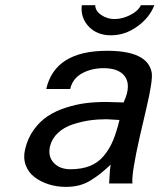

<svg xmlns="http://www.w3.org/2000/svg" viewBox="-20 -711 618 744"><path d="M423.8 -637.2Q453.6 -637.2 484.6 -652.8Q515.6 -668.5 525.9 -690.9H578.1Q559.6 -642.6 512 -608.4Q464.4 -574.2 410.2 -574.2Q356 -574.2 323.7 -608.2Q291.5 -642.1 296.9 -690.9H349.1Q349.1 -668.9 372.1 -653.1Q395 -637.2 423.8 -637.2ZM381.8 -446.8Q334.5 -446.8 297.9 -426.8Q261.2 -406.7 252 -366.2H159.2Q192.9 -514.2 395 -514.2Q553.2 -514.2 567.9 -429.2Q572.8 -399.9 546.9 -290L522 -183.1Q488.8 -36.6 493.2 0H402.8Q405.8 -61 409.2 -73.2Q385.3 -51.3 370.1 -39.1Q355 -26.9 332.8 -12.9Q310.5 1 286.9 7.1Q263.2 13.2 234.9 13.2Q200.2 13.2 168.7 3.2Q137.2 -6.8 113.8 -24.7Q90.3 -42.5 79.8 -70.6Q69.3 -98.6 77.1 -131.8Q86.9 -174.8 110.8 -208Q134.8 -241.2 165.3 -261.2Q195.8 -281.2 235.4 -293.9Q274.9 -306.6 312.3 -311.3Q349.6 -315.9 391.1 -315.9Q398.4 -315.9 425.3 -314.9Q452.1 -314 459 -314Q468.3 -334.5 472.2 -350.1Q482.9 -396 458.5 -421.4Q434.1 -446.8 381.8 -446.8ZM173.8 -144Q165 -105 188.2 -80.1Q211.4 -55.2 252.9 -55.2Q295.9 -55.2 327.6 -67.6Q359.4 -80.1 381.3 -106Q403.3 -131.8 417.5 -165.3Q431.6 -198.7 442.9 -246.1Q393.1 -249 392.1 -249Q358.4 -249 326.4 -244.4Q294.4 -239.7 261.2 -228.8Q228 -217.8 204.6 -196Q181.2 -174.3 173.8 -144Z"/></svg>

Font: Perun
Style: Italic
Weight: 400
Italic angle: -12°
Foundry: Stefan Peev, Context Ltd
Version: Version 001.000